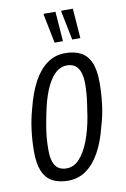

<svg xmlns="http://www.w3.org/2000/svg" viewBox="-84 -774 550 837"><g transform="rotate(-10 191.0 -355.5)"><path d="M150 12Q109 12 80.5 -3Q52 -18 38 -51.5Q24 -85 24 -138Q24 -185 30 -233Q36 -281 49 -326Q66 -394 91.5 -441Q117 -488 152 -513Q187 -538 231 -538Q273 -538 301 -523Q329 -508 343.5 -475Q358 -442 358 -386Q358 -339 352 -290Q346 -241 332 -196Q316 -130 290 -83.5Q264 -37 229 -12.5Q194 12 150 12ZM152 -42Q184 -42 209 -69Q234 -96 252 -143Q270 -190 280 -249Q285 -281 288.5 -306Q292 -331 293.5 -351.5Q295 -372 295 -390Q295 -423 287.5 -443.5Q280 -464 266 -474Q252 -484 230 -484Q200 -484 176 -460Q152 -436 134.5 -393Q117 -350 106 -293Q99 -259 94.5 -231Q90 -203 88.5 -179.5Q87 -156 87 -136Q87 -103 94 -82.5Q101 -62 115.5 -52Q130 -42 152 -42ZM273 -591 247 -720 248 -723H299L309 -591ZM195 -591 169 -720 171 -723H222L232 -591Z"/></g></svg>

Font: Archivo ExtraCondensed Light
Style: Italic
Weight: 300
Width: 2
Italic angle: -10°
Designer: Hector Gatti
Foundry: Omnibus-Type
Version: Version 2.001